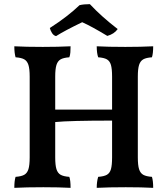

<svg xmlns="http://www.w3.org/2000/svg" viewBox="-20 -902 807 925"><path d="M712 -50Q718 -31 718 3Q663 0 586 0Q503 0 446 3Q446 -27 453 -50Q481 -52 495 -60Q509 -68 514.5 -87Q520 -106 520 -144V-321Q315 -321 246 -314V-144Q246 -106 252 -87Q258 -68 272 -60Q286 -52 314 -50Q320 -34 320 3Q265 0 189 0Q105 0 49 3Q49 -31 55 -50Q83 -52 97 -60Q111 -68 117 -87Q123 -106 123 -144V-533Q123 -570 117 -589Q111 -608 97 -616Q83 -624 55 -626Q49 -647 49 -679Q103 -676 186 -676Q260 -676 320 -679Q320 -664 319 -650Q318 -636 314 -626Q286 -624 272 -616Q258 -608 252 -589Q246 -570 246 -533V-374H520V-533Q520 -570 514.5 -589Q509 -608 495 -616Q481 -624 453 -626Q446 -646 446 -679Q500 -676 584 -676Q658 -676 718 -679Q718 -644 712 -626Q684 -624 670 -616Q656 -608 650 -589Q644 -570 644 -533V-144Q644 -106 650 -87Q656 -68 670 -60Q684 -52 712 -50ZM220 -767Q307 -823 363 -877Q383 -882 413 -882Q469 -822 547 -762Q530 -738 497 -729Q421 -775 376 -795Q291 -754 250 -728Q238 -731 230.5 -743Q223 -755 220 -767Z"/></svg>

Font: Vollkorn SC SemiBold
Style: Regular
Weight: 600
Designer: Friedrich Althausen
Foundry: Friedrich Althausen
Version: Version 4.015